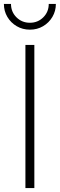

<svg xmlns="http://www.w3.org/2000/svg" viewBox="-33 -956 304 976"><path d="M141.6 -727.5V0H96.2V-727.5ZM119.1 -805.2Q82 -805.2 52 -822.8Q22 -840.3 4.4 -870.1Q-13.2 -899.9 -13.2 -936H22.9Q22.9 -895.5 50.8 -867.9Q78.6 -840.3 119.1 -840.3Q159.2 -840.3 187 -867.9Q214.8 -895.5 214.8 -936H251Q251 -899.9 233.4 -870.1Q215.8 -840.3 186 -822.8Q156.2 -805.2 119.1 -805.2Z"/></svg>

Font: Inter 20pt ExtraLight
Style: Regular
Weight: 250
Version: Version 4.001;git-66647c0bb